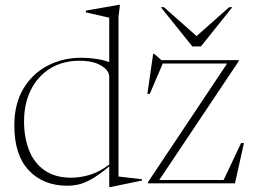

<svg xmlns="http://www.w3.org/2000/svg" viewBox="-20 -762 1052 798"><path d="M570 -11.5 438.5 15.5H434V-70.5Q391 -34.5 360 -17.2Q329 0 305.2 5Q281.5 10 261 10Q160 10 99.8 -53.8Q39.5 -117.5 39.5 -240.5Q39.5 -330 77 -393Q114.5 -456 177.8 -489Q241 -522 318.5 -522Q347.5 -522 378 -517.5Q408.5 -513 434 -504V-688.5L337 -710.5V-718L474.5 -742H478.5L472.5 -691.5V-28.5L570 -17ZM434 -443Q434 -469.5 400.2 -489.5Q366.5 -509.5 311 -509.5Q240 -509.5 188.2 -477.2Q136.5 -445 108.2 -388.2Q80 -331.5 80 -258Q80 -189.5 101.2 -136.5Q122.5 -83.5 166 -53.5Q209.5 -23.5 276 -23.5Q312.5 -23.5 352.2 -35Q392 -46.5 434 -78ZM595 0V-5L924 -498H656.5L602.5 -371.5H592.5L616.5 -538H621L651 -512H972V-507.5L642 -14H909.5L982 -167.5H994L956.5 0ZM945.5 -732 815 -569H779.5L648.5 -732H661.5L797 -612L932.5 -732Z"/></svg>

Font: Newsreader Display ExtraLight
Style: Regular
Weight: 275
Designer: Hugues Gentile
Foundry: Production Type
Version: Version 1.001